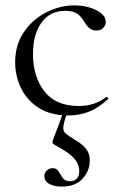

<svg xmlns="http://www.w3.org/2000/svg" viewBox="-20 -415 451 710"><path d="M374 -56Q377 -56 379.5 -53Q382 -50 379 -48Q344 -16 309 -2Q274 12 231 12H225Q214 45 214 58Q214 71 222 78Q230 85 257 102Q283 117 297.5 134.5Q312 152 312 179Q312 216 285.5 245.5Q259 275 208 275Q180 275 162 265Q144 255 144 236Q144 224 153 215.5Q162 207 174 207Q185 207 191 212.5Q197 218 203 229Q210 242 217.5 248.5Q225 255 240 255Q255 255 264 245.5Q273 236 273 218Q273 192 254.5 171Q236 150 188 124Q174 117 174 111Q174 107 179 94Q192 61 210 11Q152 6 113 -23Q74 -52 55 -95Q36 -138 36 -185Q36 -249 68.5 -296.5Q101 -344 151.5 -369.5Q202 -395 255 -395Q301 -395 336 -377.5Q371 -360 371 -334Q371 -321 361.5 -311.5Q352 -302 336 -302Q310 -302 292 -334Q280 -355 264.5 -365Q249 -375 221 -375Q165 -375 133.5 -331.5Q102 -288 102 -215Q102 -132 144 -77.5Q186 -23 271 -23Q331 -23 372 -56Z"/></svg>

Font: Cormorant Garamond
Style: Regular
Weight: 400
Designer: Christian Thalmann (Catharsis Fonts)
Version: Version 3.000